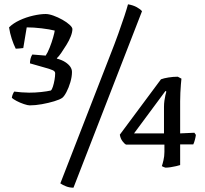

<svg xmlns="http://www.w3.org/2000/svg" viewBox="-20 -775 951 891"><path d="M118 -286Q109 -286 91 -292Q73 -298 57 -306.5Q41 -315 35 -321Q36 -330 39.5 -338Q43 -346 46 -350Q60 -348 80 -346.5Q100 -345 115 -345Q144 -345 171.5 -348Q199 -351 216 -355Q221 -359 225.5 -373Q230 -387 233 -404Q236 -421 236 -435Q236 -444 225 -449Q214 -454 189 -461Q164 -468 119 -481Q119 -491 121.5 -502Q124 -513 130 -522L192 -517Q201 -530 210.5 -554Q220 -578 226.5 -601Q233 -624 234 -633Q211 -639 173.5 -643.5Q136 -648 104 -648L88 -552Q81 -551 69.5 -550Q58 -549 53 -549Q43 -569 34.5 -595Q26 -621 22 -648Q41 -667 71 -681Q101 -695 134 -702.5Q167 -710 192 -710Q207 -710 228 -702.5Q249 -695 269.5 -683.5Q290 -672 303 -660Q316 -648 316 -640Q316 -626 308.5 -606.5Q301 -587 288.5 -567Q276 -547 264.5 -530Q253 -513 244 -505V-503Q267 -497 282.5 -487Q298 -477 306 -465.5Q314 -454 314 -441Q314 -419 306.5 -393.5Q299 -368 288.5 -348Q278 -328 269 -321Q258 -313 231.5 -305Q205 -297 174.5 -291.5Q144 -286 118 -286ZM321 96Q302 96 286 89.5Q270 83 260 76L489 -513Q512 -571 529 -618.5Q546 -666 557.5 -701Q569 -736 574 -755Q598 -751 615 -741.5Q632 -732 639 -723ZM748 3Q746 3 740.5 0.5Q735 -2 731 -4Q734 -12 738.5 -31Q743 -50 743 -70V-104H565Q558 -107 548.5 -119.5Q539 -132 536 -150L727 -407Q740 -412 762 -415.5Q784 -419 805 -419L822 -410Q821 -401 819.5 -383.5Q818 -366 817 -345Q816 -324 816 -305V-156L882 -159L889 -149Q888 -140 884.5 -126.5Q881 -113 877 -105H816V-9Q810 -7 797.5 -4Q785 -1 771.5 1Q758 3 748 3ZM602 -156H741V-279Q741 -294 743 -308Q745 -322 747.5 -333Q750 -344 752 -350L748 -353Z"/></svg>

Font: Texturina 12pt
Style: Regular
Weight: 400
Designer: Guillermo Torres Carreño
Foundry: Omnibus-Type
Version: Version 1.002